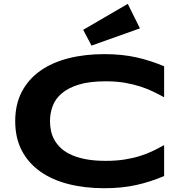

<svg xmlns="http://www.w3.org/2000/svg" viewBox="-20 -973 948 1011"><path d="M844.2 -45.9Q809.1 -31.2 773.4 -19.5Q737.8 -7.8 699.7 0.7Q661.6 9.3 619.4 13.7Q577.1 18.1 528.8 18.1Q426.3 18.1 340.1 -3.9Q253.9 -25.9 191.7 -70.1Q129.4 -114.3 94.7 -180.4Q60.1 -246.6 60.1 -335Q60.1 -423.3 94.7 -489.5Q129.4 -555.7 191.7 -599.9Q253.9 -644 340.1 -666Q426.3 -688 528.8 -688Q577.1 -688 619.4 -683.6Q661.6 -679.2 699.7 -670.7Q737.8 -662.1 773.4 -650.4Q809.1 -638.7 844.2 -624V-460.9Q816.4 -476.1 785.6 -491Q754.9 -505.9 717.8 -517.8Q680.7 -529.8 636.2 -537.4Q591.8 -544.9 536.1 -544.9Q450.7 -544.9 394.3 -527.3Q337.9 -509.8 304.2 -480.5Q270.5 -451.2 256.8 -413.3Q243.2 -375.5 243.2 -335Q243.2 -308.1 249 -282Q254.9 -255.9 268.6 -232.7Q282.2 -209.5 304.2 -189.9Q326.2 -170.4 358.9 -156.2Q391.6 -142.1 435.3 -134Q479 -126 536.1 -126Q591.8 -126 636.2 -133.1Q680.7 -140.1 717.8 -151.9Q754.9 -163.6 785.6 -178.5Q816.4 -193.4 844.2 -209V-45.9ZM716.8 -823.7 461.9 -732.9 418 -815.9 652.8 -952.6Z"/></svg>

Font: REH Gaming
Style: Gaming
Weight: 700
Designer: Astigmatic (AOETI)
Foundry: Astigmatic (AOETI)
Version: Version 1.001 2011